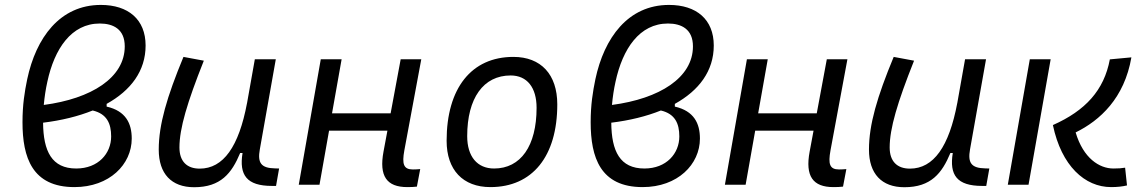

<svg xmlns="http://www.w3.org/2000/svg" viewBox="-20 -762 4728 792"><path d="M419.9 -333.5C519.5 -388.7 580.6 -469.2 580.6 -574.2C580.6 -682.1 508.8 -741.7 396 -741.7C226.6 -741.7 128.4 -605.5 92.3 -435.5C81.5 -383.3 72.8 -330.1 72.8 -257.8C72.8 -112.3 112.8 9.8 287.1 9.8C431.6 9.8 523.4 -84 523.4 -190.4C523.4 -252.9 499 -304.2 419.9 -322.3ZM160.6 -329.1C163.6 -361.8 168.5 -394.5 175.3 -424.8C204.6 -561 274.4 -665 391.6 -665C447.3 -665 494.6 -641.6 494.6 -570.8C494.6 -441.4 356.9 -355 160.6 -329.1ZM362.3 -306.2C420.9 -292.5 438.5 -252.4 438.5 -199.2C438.5 -128.9 385.3 -66.9 294.4 -66.9C193.8 -66.9 158.7 -137.7 157.7 -255.9C233.4 -265.1 302.7 -282.2 362.3 -306.2Z M780.8 10.3C890.6 10.3 936 -47.4 970.7 -130.9H980.5C965.8 -40 997.6 4.9 1101.6 4.9H1118.7L1131.3 -66.9L1114.7 -67.4C1057.6 -68.4 1041.5 -89.4 1051.8 -146L1117.7 -517.6H1031.2L999 -336.4V-336.9C965.3 -157.2 901.4 -66.4 803.7 -66.4C750 -66.4 720.2 -97.2 720.2 -153.8C720.2 -231.9 752 -338.9 820.8 -511.7L736.8 -527.3C668.5 -362.3 634.8 -248 634.8 -145C634.8 -45.4 687 10.3 780.8 10.3Z M1212.4 0H1297.9L1337.4 -223.1H1578.1L1562 -136.7C1543 -35.2 1575.2 9.8 1660.2 9.8C1675.3 9.8 1688 9.3 1699.7 7.8L1713.4 -64.5C1702.6 -63.5 1692.9 -63 1683.1 -63C1644.5 -63 1637.7 -85.4 1647.9 -141.6L1717.8 -517.6H1632.8L1591.3 -294.4H1349.6L1389.2 -517.6H1303.2Z M2002.9 9.8C2176.3 9.8 2278.8 -117.2 2278.8 -331.5C2278.8 -455.1 2211.4 -527.3 2097.7 -527.3C1924.8 -527.3 1822.3 -398.4 1822.3 -181.2C1822.3 -61 1889.6 9.8 2002.9 9.8ZM2018.1 -66.9C1948.7 -66.9 1907.2 -116.2 1907.2 -200.2C1907.2 -357.4 1974.1 -450.7 2086.4 -450.7C2154.3 -450.7 2193.4 -400.9 2193.4 -317.4C2193.4 -159.7 2127.9 -66.9 2018.1 -66.9Z M2763.7 -333.5C2863.3 -388.7 2924.3 -469.2 2924.3 -574.2C2924.3 -682.1 2852.5 -741.7 2739.7 -741.7C2570.3 -741.7 2472.2 -605.5 2436 -435.5C2425.3 -383.3 2416.5 -330.1 2416.5 -257.8C2416.5 -112.3 2456.5 9.8 2630.9 9.8C2775.4 9.8 2867.2 -84 2867.2 -190.4C2867.2 -252.9 2842.8 -304.2 2763.7 -322.3ZM2504.4 -329.1C2507.3 -361.8 2512.2 -394.5 2519 -424.8C2548.3 -561 2618.2 -665 2735.4 -665C2791 -665 2838.4 -641.6 2838.4 -570.8C2838.4 -441.4 2700.7 -355 2504.4 -329.1ZM2706.1 -306.2C2764.6 -292.5 2782.2 -252.4 2782.2 -199.2C2782.2 -128.9 2729 -66.9 2638.2 -66.9C2537.6 -66.9 2502.4 -137.7 2501.5 -255.9C2577.1 -265.1 2646.5 -282.2 2706.1 -306.2Z M2970.2 0H3055.7L3095.2 -223.1H3335.9L3319.8 -136.7C3300.8 -35.2 3333 9.8 3418 9.8C3433.1 9.8 3445.8 9.3 3457.5 7.8L3471.2 -64.5C3460.4 -63.5 3450.7 -63 3440.9 -63C3402.3 -63 3395.5 -85.4 3405.8 -141.6L3475.6 -517.6H3390.6L3349.1 -294.4H3107.4L3147 -517.6H3061Z M3710.4 10.3C3820.3 10.3 3865.7 -47.4 3900.4 -130.9H3910.2C3895.5 -40 3927.2 4.9 4031.2 4.9H4048.3L4061 -66.9L4044.4 -67.4C3987.3 -68.4 3971.2 -89.4 3981.4 -146L4047.4 -517.6H3960.9L3928.7 -336.4V-336.9C3895 -157.2 3831.1 -66.4 3733.4 -66.4C3679.7 -66.4 3649.9 -97.2 3649.9 -153.8C3649.9 -231.9 3681.6 -338.9 3750.5 -511.7L3666.5 -527.3C3598.1 -362.3 3564.5 -248 3564.5 -145C3564.5 -45.4 3616.7 10.3 3710.4 10.3Z M4563.5 9.8C4589.4 9.8 4609.9 7.3 4628.9 2.9L4621.1 -70.3C4606.4 -67.9 4594.7 -66.9 4572.8 -66.9C4515.1 -66.9 4448.7 -108.9 4417 -215.8C4517.6 -265.1 4618.2 -357.4 4647 -525.4L4558.1 -517.1C4534.2 -389.6 4457.5 -305.7 4323.2 -246.1C4358.4 -77.6 4455.1 9.8 4563.5 9.8ZM4137.2 0H4222.7L4314 -517.6H4228Z"/></svg>

Font: Cascadia Code SemiLight
Style: Italic
Weight: 350
Italic angle: -10°
Monospace: yes
Designer: Aaron Bell
Foundry: Saja Typeworks
Version: Version 2404.023